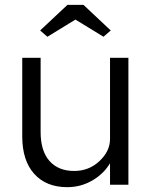

<svg xmlns="http://www.w3.org/2000/svg" viewBox="-20 -764 623 794"><path d="M258 10Q171 10 121.5 -45Q72 -100 72 -200V-525H148V-218Q148 -140 184.5 -98.5Q221 -57 287 -57Q348 -57 391.5 -98Q435 -139 435 -189V-525H511V0H435V-89Q409 -45 361.5 -17.5Q314 10 258 10ZM146 -638 259 -744H325L438 -638L408 -612L292 -683L176 -612Z"/></svg>

Font: Easer Grotesk Light
Style: Regular
Weight: 300
Designer: Boardeaser, Bonnie Shaver-Troup, Thomas Jockin
Foundry: Lexend
Version: Version 1.008;Glyphs 3.1.2 (3151)